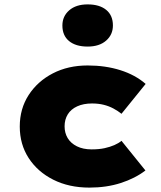

<svg xmlns="http://www.w3.org/2000/svg" viewBox="-20 -844 735 874"><path d="M387 10Q294 10 222.5 -26Q151 -62 110.5 -124.5Q70 -187 70 -268Q70 -349 110.5 -411.5Q151 -474 220.5 -510Q290 -546 379 -546Q460 -546 528 -524.5Q596 -503 643 -462L533 -326Q517 -339 496.5 -350Q476 -361 452 -367Q428 -373 399 -373Q360 -373 331.5 -360Q303 -347 288.5 -323.5Q274 -300 274 -269Q274 -239 288 -215.5Q302 -192 330 -178Q358 -164 397 -164Q431 -164 456 -169.5Q481 -175 500.5 -183.5Q520 -192 533 -203L642 -68Q595 -32 530 -11Q465 10 387 10ZM379 -632Q325 -632 294.5 -657Q264 -682 264 -728Q264 -770 295 -797Q326 -824 379 -824Q433 -824 463.5 -799Q494 -774 494 -728Q494 -686 463 -659Q432 -632 379 -632Z"/></svg>

Font: Lexend Exa Black
Style: Regular
Weight: 900
Designer: Bonnie Shaver-Troup, Thomas Jockin
Foundry: Lexend
Version: Version 1.007